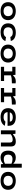

<svg xmlns="http://www.w3.org/2000/svg" viewBox="3090 -3895 818 7038"><g transform="rotate(90 3499.0 -376.0)"><path d="M718 -263.5C718 -449.5 576.5 -545.5 389 -545.5C201 -545.5 59.5 -449.5 59.5 -263.5C59.5 -75.5 201 12 389 12C576.5 12 718 -75.5 718 -263.5ZM205 -263.5C205 -374 278 -435 389 -435C499.5 -435 572.5 -374 572.5 -263.5C572.5 -154 499.5 -98.5 389 -98.5C278 -98.5 205 -154 205 -263.5Z M1485 -165.5 1339.5 -187C1314.5 -134 1259 -98.5 1166.5 -98.5C1051 -98.5 980.5 -154.5 980.5 -265C980.5 -380.5 1056 -435.5 1171.5 -435.5C1256.5 -435.5 1315.5 -406 1336 -347L1482.5 -363C1454.5 -488.5 1328 -546 1172.5 -546C989 -546 835.5 -464.5 835.5 -265C835.5 -72 978 12 1164 12C1309.5 12 1442 -39 1485 -165.5Z M2273 -263.5C2273 -449.5 2131.5 -545.5 1944 -545.5C1756 -545.5 1614.5 -449.5 1614.5 -263.5C1614.5 -75.5 1756 12 1944 12C2131.5 12 2273 -75.5 2273 -263.5ZM1760 -263.5C1760 -374 1833 -435 1944 -435C2054.5 -435 2127.5 -374 2127.5 -263.5C2127.5 -154 2054.5 -98.5 1944 -98.5C1833 -98.5 1760 -154 1760 -263.5Z M2723 -534H2427.5V-417H2597V-117H2427.5V0H2948V-117H2740.5V-364C2825.5 -397 2908 -403 3033.5 -403V-540C3013.5 -544.5 2994 -546 2970 -546C2867.5 -546 2806.5 -513.5 2752.5 -452.5H2730Z M3500.5 -534H3205V-417H3374.5V-117H3205V0H3725.5V-117H3518V-364C3603 -397 3685.5 -403 3811 -403V-540C3791 -544.5 3771.5 -546 3747.5 -546C3645 -546 3584 -513.5 3530 -452.5H3507.5Z M3944.5 -265C3944.5 -77 4079 12 4273.5 12C4425.5 12 4539.5 -42.5 4590.5 -143.5L4439.5 -166.5C4409.5 -126.5 4359.5 -98.5 4275.5 -98.5C4170 -98.5 4099 -142.5 4090.5 -244H4590.5V-292C4590.5 -463 4471 -546 4281 -546C4082 -546 3944.5 -453 3944.5 -265ZM4097.5 -326C4119 -401.5 4186 -435.5 4280.5 -435.5C4380.5 -435.5 4435.5 -398 4440 -326Z M5349.5 0V-360C5349.5 -494.5 5292 -546 5163 -546C5057.5 -546 4987.5 -511.5 4912.5 -446.5H4891.5L4884 -534H4758V0H4902V-361C4957.5 -403.5 5024 -431.5 5097.5 -431.5C5161 -431.5 5205.5 -410.5 5205.5 -321.5V0Z M5501.5 -266C5501.5 -80.5 5597.5 13 5753.5 13C5870.5 13 5939 -41 5976.5 -76H5991.5L6000.5 0H6126V-765H5982.5V-456.5H5975C5940 -493 5880 -545.5 5758.5 -545.5C5597 -545.5 5501.5 -451.5 5501.5 -266ZM5647 -266C5647 -362 5697 -425.5 5816.5 -425.5C5873 -425.5 5934 -411 5982.5 -387V-149C5933.5 -122 5874 -106 5814.5 -106C5695.5 -106 5647 -171 5647 -266Z M6938 -263.5C6938 -449.5 6796.5 -545.5 6609 -545.5C6421 -545.5 6279.5 -449.5 6279.5 -263.5C6279.5 -75.5 6421 12 6609 12C6796.5 12 6938 -75.5 6938 -263.5ZM6425 -263.5C6425 -374 6498 -435 6609 -435C6719.5 -435 6792.5 -374 6792.5 -263.5C6792.5 -154 6719.5 -98.5 6609 -98.5C6498 -98.5 6425 -154 6425 -263.5Z"/></g></svg>

Font: Monaspace Neon Wide
Style: Bold
Weight: 700
Width: 7
Designer: Riley Cran & the Lettermatic Team
Foundry: Lettermatic
Version: Version 1.000 (Monaspace Neon)